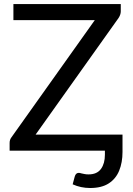

<svg xmlns="http://www.w3.org/2000/svg" viewBox="-20 -736 650 938"><path d="M420.5 182.5Q375 182.5 335 164.5Q340 145 345 127Q350 108.5 365 108.5Q370 108.5 377.5 111Q384 112.5 392.5 114.2Q401 116 412.5 116Q454 116 473.5 89Q492.5 62.5 492.5 20V0H27V-38Q27 -54 36.5 -66L443 -637.5H45.5V-716H570V-680.5Q570 -665 559.5 -648.5L154 -78.5H578.5V6.5Q578.5 58 562.2 97.8Q546 137.5 511.2 160Q476.5 182.5 420.5 182.5Z"/></svg>

Font: Verano Sans
Style: Regular
Weight: 400
Designer: Lukasz Dziedzic with Adam Twardoch and Botio Nikoltchev
Foundry: tyPoland Lukasz Dziedzic
Version: Version 3.001;December 28, 2019;FontCreator 12.0.0.2547 64-b